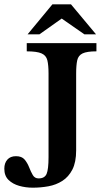

<svg xmlns="http://www.w3.org/2000/svg" viewBox="-20 -857 483 890"><path d="M132 13Q99 13 69 4.5Q39 -4 19.5 -23Q0 -42 0 -75Q0 -101 14 -117Q28 -133 54 -133Q81 -133 94 -117.5Q107 -102 115 -81.5Q123 -61 132 -45.5Q141 -30 159 -30Q187 -30 196 -51Q205 -72 205 -129V-516Q205 -555 199.5 -577.5Q194 -600 172.5 -609.5Q151 -619 104 -619V-657H427V-619Q383 -619 363 -609.5Q343 -600 338 -577.5Q333 -555 333 -516V-160Q333 -105 315.5 -71Q298 -37 269 -18.5Q240 0 204.5 6.5Q169 13 132 13ZM163 -698H108L223 -837H309L425 -698H371L266 -771Z"/></svg>

Font: STIX Two Text SemiBold
Style: Regular
Weight: 600
Designer: Ross Mills, John Hudson & Paul Hanslow, Tiro Typeworks Ltd; with prior portions MicroPress Inc., and Coen Hoffman.
Foundry: Tiro Typeworks Ltd
Version: Version 2.13 b171